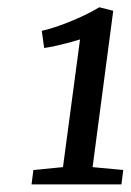

<svg xmlns="http://www.w3.org/2000/svg" viewBox="-20 -920 353 518"><path d="M70 -461.3 149.9 -469.1 195.9 -813.6Q184.5 -810 167.8 -805.5Q151 -801 133.1 -796.9Q115.2 -792.8 99.2 -790.5L92.7 -836.8Q110.7 -840.8 131.9 -847.9Q153.2 -855.1 174.5 -864Q195.8 -872.9 215 -882.4Q234.2 -892 247.7 -900.4L285.5 -890.9L229.8 -469.1L312.5 -461.3L307.6 -422.5H65.1Z"/></svg>

Font: Merriweather Light
Style: Italic
Weight: 300
Italic angle: -7.8°
Designer: Eben Sorkin
Foundry: Eben Sorkin
Version: Version 2.101